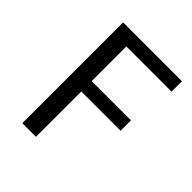

<svg xmlns="http://www.w3.org/2000/svg" viewBox="-190 -798 916 916"><g transform="rotate(45 267.5 -340.0)"><path d="M508 -610H203V-376H468V-306H203V0H111V-680H508Z"/></g></svg>

Font: Martel Sans
Style: Regular
Weight: 400
Designer: Dan Reynolds and Mathieu Réguer
Foundry: Dan Reynolds and Mathieu Réguer
Version: Version 1.001;PS 001.001;hotconv 1.0.70;makeotf.lib2.5.58329